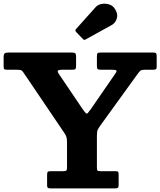

<svg xmlns="http://www.w3.org/2000/svg" viewBox="-25 -1040 885 1060"><path d="M235 -17.5Q235 -5.8 239.5 -2.9Q244 0 254.5 0H609Q621.5 0 625.8 -3.4Q630 -6.8 630 -19.7V-76.8Q630 -88.3 626.9 -91.6Q623.8 -95 612.3 -95H530Q515.5 -95 512.8 -98.6Q510 -102.3 510 -116.8V-291.2Q510 -314.5 514.6 -323.9Q519.3 -333.2 528 -345.7L733.5 -630Q743 -643 749 -649Q755 -655 778.8 -655H819.3Q831.5 -655 835.8 -657.7Q840 -660.5 840 -672.2V-730.3Q840 -743.3 836 -746.6Q832 -750 819.8 -750H531.5Q517 -750 513.5 -746Q510 -742 510 -727V-676.7Q510 -662.2 514.3 -658.6Q518.5 -655 533.5 -655H591.8Q612.5 -655 617.1 -651.4Q621.8 -647.7 610.5 -632L476.8 -438Q465.5 -422.3 459.9 -416.3Q454.3 -410.3 448.9 -415.3Q443.5 -420.3 432 -436.5L299.8 -632Q291 -645 295 -650Q299 -655 318.3 -655H374Q387.8 -655 391.4 -659.1Q395 -663.2 395 -677.2V-726.5Q395 -742.5 389.6 -746.2Q384.3 -750 369.3 -750H22.8Q6.5 -750 0.7 -745.2Q-5 -740.5 -5 -723V-674.2Q-5 -661.7 -1.6 -658.4Q1.7 -655 14.2 -655H67.2Q88.7 -655 94.4 -650.9Q100 -646.7 108 -634.5L331 -304.7Q339 -293 342 -282.6Q345 -272.2 345 -250.7V-116.8Q345 -102.8 341.5 -98.9Q338 -95 324 -95H256Q242.7 -95 238.9 -91.4Q235 -87.8 235 -73.5ZM432 -825.5Q436.8 -820.2 440.1 -819.9Q443.5 -819.5 449.5 -823.2L590.5 -901Q614 -913.8 620.5 -940.5Q627 -967.3 606.5 -995Q595.3 -1010.8 575 -1016.4Q554.8 -1022 534.8 -1018Q514.8 -1014 503 -1000.5L395.5 -880.5Q387 -872.3 395.3 -863.5Z"/></svg>

Font: Besley
Style: Regular
Weight: 400
Designer: Owen Earl
Foundry: indestructible type*
Version: Version 4.000